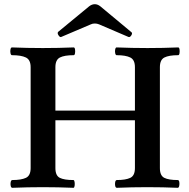

<svg xmlns="http://www.w3.org/2000/svg" viewBox="-20 -892 902 915"><path d="M39 3Q33 3 31 -6Q29 -15 31 -24.5Q33 -34 39 -34Q81 -34 103.5 -44.5Q126 -55 126 -91V-572Q126 -607 103.5 -618Q81 -629 37 -629Q32 -629 30 -638.5Q28 -648 30 -657Q32 -666 37 -666Q111 -663 184 -663Q258 -663 331 -666Q336 -666 337.5 -657Q339 -648 337.5 -638.5Q336 -629 331 -629Q287 -629 265.5 -618Q244 -607 244 -572V-365H623V-572Q623 -607 601 -618Q579 -629 536 -629Q531 -629 529 -638.5Q527 -648 529 -657Q531 -666 536 -666Q610 -663 683 -663Q756 -663 829 -666Q834 -666 835.5 -657Q837 -648 835.5 -638.5Q834 -629 829 -629Q785 -629 763.5 -618Q742 -607 742 -572V-91Q742 -55 763 -44.5Q784 -34 827 -34Q833 -34 834.5 -24.5Q836 -15 834 -6Q832 3 827 3Q756 0 682 0Q608 0 537 3Q531 3 529 -6Q527 -15 529 -24.5Q531 -34 537 -34Q579 -34 601 -44.5Q623 -55 623 -91V-319H244V-91Q244 -55 265 -44.5Q286 -34 330 -34Q334 -34 335.5 -24.5Q337 -15 335.5 -6Q334 3 330 3Q256 0 184 0Q112 0 39 3ZM272 -716Q266 -713 259 -723.5Q252 -734 257 -740L405 -862Q418 -872 432 -872Q445 -872 458 -862L607 -738Q612 -733 605.5 -723Q599 -713 592 -716L452 -776Q447 -778 442 -779Q437 -780 432 -780Q421 -780 413 -776Z"/></svg>

Font: Junicode SmExp
Style: Bold
Weight: 700
Width: 6
Designer: Peter S. Baker
Version: Version 2.205; ttfautohint (v1.8.4)